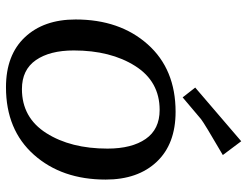

<svg xmlns="http://www.w3.org/2000/svg" viewBox="-110 -684 807 626"><g transform="rotate(90 293.0 -371.5)"><path d="M566 -313Q566 -170 485 -79Q404 12 265 12Q160 12 102 -49.5Q44 -111 44 -215Q44 -359 125 -450Q206 -541 345 -541Q450 -541 508 -479.5Q566 -418 566 -313ZM145 -209Q145 -131 176.5 -85.5Q208 -40 271 -40Q364 -40 414.5 -119.5Q465 -199 465 -319Q465 -398 433.5 -443.5Q402 -489 339 -489Q246 -489 195.5 -409Q145 -329 145 -209ZM441 -755 486 -695Q383 -635 369 -624L298 -564L266 -605Z"/></g></svg>

Font: Andada SC
Style: Italic
Weight: 400
Italic angle: -8.29999°
Designer: Carolina Giovagnoli
Foundry: Carolina Giovagnoli
Version: Version 1.003